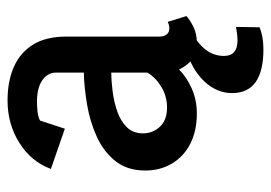

<svg xmlns="http://www.w3.org/2000/svg" viewBox="-122 -402 701 496"><g transform="rotate(-90 228.0 -154.5)"><path d="M182 4Q138 4 105 -12.5Q72 -29 53.5 -59.5Q35 -90 35 -129Q35 -176 59.5 -206.5Q84 -237 122.5 -254.5Q161 -272 205 -279.5Q249 -287 288 -288V-360Q288 -381 268.5 -395Q249 -409 212 -409Q201 -409 187 -407.5Q173 -406 164 -401L143 -337L39 -373Q58 -424 106.5 -454.5Q155 -485 216 -485Q265 -485 302 -469Q339 -453 360 -419.5Q381 -386 381 -333V-93Q381 -81 386.5 -74Q392 -67 402 -67Q407 -67 412 -68.5Q417 -70 419 -71L434 -23Q426 -15 407.5 -5.5Q389 4 366 4Q337 4 321 -9Q305 -22 296 -42Q276 -22 246.5 -9Q217 4 182 4ZM198 -73Q227 -73 251.5 -88Q276 -103 288 -124V-217Q266 -217 239 -213.5Q212 -210 187.5 -201.5Q163 -193 147 -177Q131 -161 131 -135Q131 -110 148 -91.5Q165 -73 198 -73ZM348 176Q235 176 235 95Q235 55 266 22.5Q297 -10 355 -27L399 -14Q363 6 347 27Q331 48 331 74Q331 109 371 109Q386 109 406 105L405 166Q381 176 348 176Z"/></g></svg>

Font: Kreon
Style: Regular
Weight: 400
Designer: Julia Petretta
Foundry: Julia Petretta and Eli Heuer
Version: Version 2.002